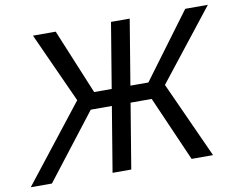

<svg xmlns="http://www.w3.org/2000/svg" viewBox="-97 -833 1164 938"><g transform="rotate(-10 485.5 -364.0)"><path d="M601.6 -727.5 481 0H388.2L508.8 -727.5ZM-17.6 0 279.8 -379.4 121.6 -727.5H234.4L368.2 -404.3H637.2L877 -727.5H989.3L714.8 -378.4L886.7 0H780.3L639.2 -322.3H336.9L87.4 0Z"/></g></svg>

Font: Adwaita Sans
Style: Italic
Weight: 400
Italic angle: -9.39999°
Designer: Rasmus Andersson
Foundry: rsms
Version: Version 4.001;git-9221beed3